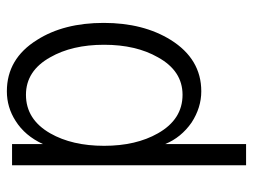

<svg xmlns="http://www.w3.org/2000/svg" viewBox="-106 -464 713 540"><g transform="rotate(-90 250.0 -194.5)"><path d="M54.7 -516.6V141.6H114.3V-85.9Q132.8 -41 174.8 -11.7Q216.8 15.6 262.7 15.6Q353.5 15.6 407.2 -70.3Q455.1 -147.5 455.1 -258.8Q455.1 -371.1 407.2 -446.3Q354.5 -531.2 262.7 -531.2Q217.8 -531.2 179.7 -506.8Q137.7 -480.5 114.3 -429.7V-516.6ZM252.9 -37.1Q183.6 -37.1 144.5 -106.4Q109.4 -168 109.4 -257.8Q109.4 -347.7 144.5 -409.2Q183.6 -477.5 252.9 -477.5Q320.3 -477.5 358.4 -409.2Q393.6 -347.7 393.6 -257.8Q393.6 -168 358.4 -106.4Q320.3 -37.1 252.9 -37.1Z"/></g></svg>

Font: DotumChe
Style: Regular
Weight: 400
Monospace: yes
Version: Version 2.21